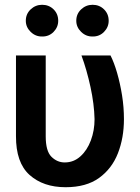

<svg xmlns="http://www.w3.org/2000/svg" viewBox="-20 -780 590 810"><path d="M47.4 -545.9H172.9V-204.6Q172.9 -142.6 197 -118.7Q221.2 -94.7 252.9 -94.7Q291 -94.7 319.3 -120.4Q347.7 -146 363.3 -187.7Q378.9 -229.5 378.9 -277.3Q377.4 -340.8 361.8 -412.8Q346.2 -484.9 323.7 -545.9H446.3Q461.4 -516.1 474.1 -472.2Q486.8 -428.2 494.9 -377.9Q502.9 -327.6 502.9 -277.3Q502.9 -198.7 477.5 -133.5Q452.1 -68.4 397.9 -29.3Q343.8 9.8 256.8 9.8Q162.6 9.8 104.7 -42Q46.9 -93.8 47.4 -206.1ZM157.7 -626Q129.9 -625.5 109.4 -645.5Q88.9 -665.5 88.9 -692.4Q88.9 -721.2 109.4 -740.5Q129.9 -759.8 157.7 -759.8Q186.5 -759.8 206.1 -740.5Q225.6 -721.2 225.6 -692.4Q225.6 -665.5 206.1 -645.5Q186.5 -625.5 157.7 -626ZM370.6 -626Q342.8 -625.5 322.3 -645.5Q301.8 -665.5 301.8 -692.4Q301.8 -721.2 322.3 -740.5Q342.8 -759.8 370.6 -759.8Q399.4 -759.8 418.9 -740.5Q438.5 -721.2 438.5 -692.4Q438.5 -665.5 418.9 -645.5Q399.4 -625.5 370.6 -626Z"/></svg>

Font: Inter Tight SemiBold
Style: Regular
Weight: 600
Designer: Rasmus Andersson
Foundry: rsms
Version: Version 3.004; ttfautohint (v1.8.4.7-5d5b)